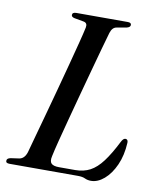

<svg xmlns="http://www.w3.org/2000/svg" viewBox="-81 -764 690 839"><g transform="rotate(10 264.0 -344.0)"><path d="M320.5 0H16.5Q-1 0 0.5 -11.5Q0.5 -21.5 16.5 -25L55 -30.5Q77.5 -34.5 87 -64Q94.5 -91.5 107.2 -137.8Q120 -184 135.5 -240.5Q151 -297 167.2 -357Q183.5 -417 198.2 -473Q213 -529 224.5 -573.8Q236 -618.5 241.5 -644.5Q245.5 -665 227.5 -668.5L186 -676Q172 -679 172 -688Q172 -700 190 -700H418Q433.5 -700 433.5 -689.5Q433.5 -679.5 418 -675.5L373.5 -667.5Q355 -664.5 347 -639Q339 -611 326 -564.8Q313 -518.5 297.8 -462Q282.5 -405.5 266.5 -346.5Q250.5 -287.5 236 -232.5Q221.5 -177.5 210.2 -133.8Q199 -90 194 -65.5Q188.5 -42 197.8 -32.5Q207 -23 232 -23H303.5Q341 -23 369.8 -38.2Q398.5 -53.5 424.2 -87.8Q450 -122 478.5 -178.5Q487 -195.5 496.5 -195.5Q508.5 -195.5 508 -180Q505 -123.5 485.8 -80.5Q466.5 -37.5 438 -13Q409.5 11.5 379.5 11.5Q364.5 11.5 352.5 5.8Q340.5 0 320.5 0Z"/></g></svg>

Font: Fraunces 72pt S000
Style: Italic
Weight: 400
Italic angle: -16°
Version: Version 1.000; ttfautohint (v1.8.3)